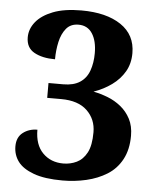

<svg xmlns="http://www.w3.org/2000/svg" viewBox="-53 -769 670 825"><g transform="rotate(5 282.5 -356.5)"><path d="M247 11Q170 11 122.5 -6.5Q75 -24 54 -52.5Q33 -81 33 -118Q33 -157 59 -177Q85 -197 121 -197Q121 -132 155.5 -97Q190 -62 244 -62Q275 -62 302 -75Q329 -88 345.5 -119Q362 -150 362 -207Q362 -263 323.5 -300Q285 -337 211 -337H151V-401H215Q259 -401 286.5 -419Q314 -437 326 -470.5Q338 -504 338 -546Q338 -599 317.5 -630.5Q297 -662 258 -662Q224 -662 205 -639Q186 -616 178 -580Q170 -544 170 -505Q115 -505 80 -524.5Q45 -544 45 -589Q45 -625 69.5 -655.5Q94 -686 142.5 -705Q191 -724 265 -724Q373 -724 436 -681.5Q499 -639 499 -560Q499 -515 479 -480.5Q459 -446 424.5 -421Q390 -396 347 -381Q378 -375 409 -363Q440 -351 466 -330Q492 -309 508 -278.5Q524 -248 524 -206Q524 -146 501 -103.5Q478 -61 438.5 -36.5Q399 -12 349.5 -0.5Q300 11 247 11Z"/></g></svg>

Font: Noto Serif Hentaigana EL
Style: Regular
Weight: 400
Designer: Kazuhiro Yamada
Foundry: nipponia
Version: Version 1.000